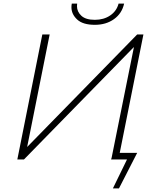

<svg xmlns="http://www.w3.org/2000/svg" viewBox="-20 -893 881 1075"><path d="M217 -700H258L132 -70L748 -700H783L643 0H603L730 -630L114 0H77ZM511 -754Q444 -754 412 -783.8Q380 -813.5 380 -852.5Q380 -862.5 382 -873H412Q411 -865.5 411 -858.5Q411 -827.5 435.5 -804.8Q460 -782 511 -782Q561 -782 597 -806.5Q633 -831 644 -873H675Q663 -818 618.5 -786Q574 -754 511 -754ZM612 162 691 0H602L613 -37H748L646 162Z"/></svg>

Font: Argentum Sans ExtraLight
Style: Italic
Weight: 200
Italic angle: -11°
Designer: Julieta Ulanovsky (font), Cristiano Sobral (main changes and remaster)
Foundry: Julieta Ulanovsky (font), Cristiano Sobral (main changes and remaster)
Version: Version 2.007;June 15, 2022;FontCreator 14.0.0.2814 64-bit; 